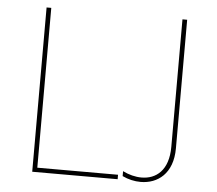

<svg xmlns="http://www.w3.org/2000/svg" viewBox="-51 -756 920 815"><g transform="rotate(5 409.5 -348.5)"><path d="M115 0H479V-19H135V-700H115ZM577 3C649 3 714 -44 714 -152V-700H694V-157C694 -56 641 -16 579 -16C553 -16 525 -23 499 -36V-15C524 -3 551 3 577 3Z"/></g></svg>

Font: Chess Sans Thin
Style: Regular
Weight: 100
Designer: Wolf Bōese
Foundry: Wolf Bōese
Version: Version 7.223;Glyphs 3.3 (3306)